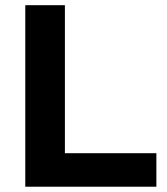

<svg xmlns="http://www.w3.org/2000/svg" viewBox="-20 -706 631 726"><path d="M75.6 0V-686.4H225.4V-126.7H571.3V0Z"/></svg>

Font: Archivo SemiBold
Style: Regular
Weight: 600
Designer: Hector Gatti
Foundry: Omnibus-Type
Version: Version 2.001